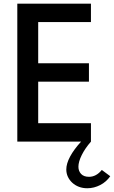

<svg xmlns="http://www.w3.org/2000/svg" viewBox="-20 -770 620 1044"><path d="M474.5 -750V-650H187.7V-425.9H463.6V-325.9H187.7V-100H474.5V0H74.1V-750ZM340.5 151.4Q340.5 120 361.1 81.4Q381.8 42.7 420.9 0H474.5Q442.7 36.4 424.5 73Q406.4 109.5 406.4 136.8Q406.4 160 420.9 175.7Q435.5 191.4 464.1 191.4Q503.2 191.4 533.6 154.1L579.5 188.2Q569.1 203.2 555.2 215.5Q541.4 227.7 525 236.1Q508.6 244.5 490.9 249.1Q473.2 253.6 454.5 253.6Q430 253.6 409.1 245.7Q388.2 237.7 373 223.6Q357.7 209.5 349.1 191.1Q340.5 172.7 340.5 151.4Z"/></svg>

Font: Spartan MB SemBd
Style: Regular
Weight: 600
Designer: Matt Bailey, Mirko Velimirovic
Foundry: Matt Bailey
Version: Version 1.005